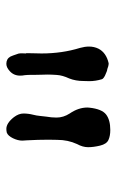

<svg xmlns="http://www.w3.org/2000/svg" viewBox="103 -828 379 626"><g transform="rotate(90 293.0 -515.5)"><path d="M400.9 -346.2Q381.8 -346.2 362.3 -371.1Q350.6 -386.7 350.6 -401.9Q350.6 -417.5 354.5 -433.1Q357.4 -444.3 358.4 -455.1Q359.4 -465.8 360.8 -476.6Q363.8 -493.2 363.8 -509.8Q363.8 -532.2 350.6 -552.7Q331.1 -581.1 331.1 -610.4L331.5 -616.7Q335.9 -657.7 353.8 -671.4Q371.6 -685.1 404.3 -685.1Q423.8 -685.1 437 -679Q450.2 -672.9 455.3 -651.6Q460.4 -630.4 460.4 -612.8Q460.4 -595.2 450.2 -576.7Q436.5 -546.9 436.5 -512.2L436 -483.9Q436 -448.7 438 -413.6L439 -398.4Q439 -383.8 431.2 -367.7Q423.3 -351.6 413.1 -347.7Q406.7 -346.2 400.9 -346.2ZM188.5 -346.2Q172.4 -346.2 165 -359.4Q162.6 -363.8 155.3 -385.7Q154.3 -390.6 154.3 -396L154.8 -411.1H153.8L154.3 -438L154.8 -460.9Q154.8 -527.8 136.7 -586.4Q132.3 -602.1 132.3 -615.7Q132.3 -632.3 139.2 -646.5Q152.3 -671.9 186.5 -679.7H189.5Q194.3 -679.7 206.1 -675.3Q210.9 -675.3 226.6 -668Q237.3 -662.6 238.8 -657.7Q245.1 -637.2 245.1 -616.7L244.6 -597.2Q244.6 -572.3 236.3 -551.3Q226.1 -529.3 224.9 -511.2Q223.6 -493.2 223.6 -480L224.1 -461.9L224.6 -438V-425.8Q224.6 -416 225.6 -406.2Q227.1 -398.9 227.1 -391.1Q227.1 -370.1 211.9 -356.9Q200.2 -346.2 188.5 -346.2Z"/></g></svg>

Font: X Typewriter
Style: Regular
Weight: 400
Monospace: yes
Designer: GGBot
Version: 0.50